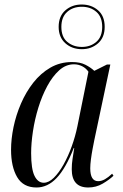

<svg xmlns="http://www.w3.org/2000/svg" viewBox="-20 -821 544 851"><path d="M142 10Q83 10 56 -36Q29 -82 29 -157Q29 -205 40 -258Q51 -311 73 -362Q95 -413 127.5 -454.5Q160 -496 203 -521Q246 -546 299 -546Q335 -546 358.5 -534Q382 -522 398 -507L454 -535H469L398 -200Q395 -185 390.5 -161.5Q386 -138 383 -114.5Q380 -91 380 -75Q380 -18 415 -18Q430 -18 445 -26.5Q460 -35 477 -51L483 -42Q464 -24 435 -7Q406 10 371 10Q298 10 298 -71Q298 -94 301.5 -116.5Q305 -139 309 -165H307Q271 -74 231 -32Q191 10 142 10ZM174 -11Q196 -11 218.5 -33Q241 -55 261.5 -91.5Q282 -128 298 -172.5Q314 -217 323 -261L372 -503Q361 -519 344 -527.5Q327 -536 308 -536Q272 -536 242.5 -509.5Q213 -483 189.5 -439.5Q166 -396 150 -344Q134 -292 126 -239Q118 -186 118 -142Q118 -72 133 -41.5Q148 -11 174 -11ZM343 -603Q299 -603 269.5 -629.5Q240 -656 240 -702Q240 -749 269.5 -775Q299 -801 342 -801Q385 -801 414.5 -775.5Q444 -750 444 -702Q444 -655 414.5 -629Q385 -603 343 -603ZM343 -613Q381 -613 407 -635.5Q433 -658 433 -702Q433 -746 407 -768.5Q381 -791 343 -791Q303 -791 277.5 -768Q252 -745 252 -702Q252 -657 278.5 -635Q305 -613 343 -613Z"/></svg>

Font: Noto Serif Display Condensed
Style: Italic
Weight: 400
Width: 3
Italic angle: -12°
Designer: Monotype Design Team
Foundry: Monotype Imaging Inc.
Version: Version 2.009